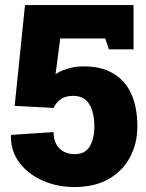

<svg xmlns="http://www.w3.org/2000/svg" viewBox="-20 -731 577 761"><path d="M275.4 10.3Q206.5 10.3 149.4 -15.1Q91.3 -40.5 56.6 -86.7Q22 -132.8 23.4 -194.3L24.4 -196.3L192.4 -207.5Q192.4 -166.5 215.1 -143.3Q237.8 -120.1 275.4 -120.1Q318.4 -120.1 336.2 -151.4Q354 -182.6 354 -228Q354 -284.7 334 -317.9Q314 -351.1 269.5 -351.1Q239.3 -351.1 220 -337.2Q200.7 -323.2 192.9 -303.2L38.1 -311.5L79.1 -710.9H509.3V-535.6H411.6L397 -578.6H218.8L200.2 -437Q212.9 -445.8 230 -452.6Q247.1 -459.5 266.6 -463.6Q286.1 -467.8 307.1 -467.8Q377.4 -469.2 426.3 -441.4Q524.4 -384.8 524.4 -229Q524.4 -163.1 495.6 -108.4Q466.8 -53.7 411.1 -21.7Q355.5 10.3 275.4 10.3Z"/></svg>

Font: Suwannaphum Black
Style: Regular
Weight: 900
Designer: Danh Hong
Version: Version 8.002; ttfautohint (v1.8.3)